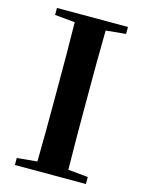

<svg xmlns="http://www.w3.org/2000/svg" viewBox="-113 -808 652 875"><g transform="rotate(15 213.0 -370.5)"><path d="M45 -708 140 -699C142 -597 142 -496 142 -394V-346C142 -243 142 -141 140 -42L45 -33V0H380V-33L286 -42C284 -143 284 -245 284 -347V-394C284 -497 284 -599 286 -699L380 -708V-741H45Z"/></g></svg>

Font: Noto Serif CJK KR
Style: Bold
Weight: 700
Designer: Ryoko NISHIZUKA 西塚涼子 (kana & ideographs); Frank Grießhammer (Latin, Greek & Cyrillic); Wenlong ZHANG 张文龙 (bopomofo); San
Foundry: Adobe
Version: Version 2.001;hotconv 1.1.0;makeotfexe 2.6.0